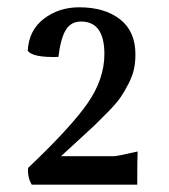

<svg xmlns="http://www.w3.org/2000/svg" viewBox="-20 -827 463 526"><path d="M356 -321H67Q55 -341 57 -367Q173 -477 219.5 -543.5Q266 -610 266 -679Q266 -768 202 -768Q174 -768 160 -744.5Q146 -721 140 -671Q69 -669 56 -688Q59 -744 100 -775.5Q141 -807 197 -807Q267 -807 309 -774Q351 -741 351 -678Q351 -656 347 -637.5Q343 -619 332 -597.5Q321 -576 310 -560Q299 -544 275.5 -520Q252 -496 241 -485.5Q230 -475 195 -443Q160 -411 147 -399H291Q301 -399 357 -412Q356 -392 356 -321Z"/></svg>

Font: Adamina
Style: Regular
Weight: 400
Designer: Cyreal (www.cyreal.org)
Foundry: Cyreal
Version: Version 1.011